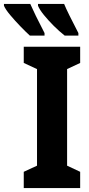

<svg xmlns="http://www.w3.org/2000/svg" viewBox="-93 -950 452 970"><path d="M312 0H27V-82L94 -113V-601L27 -632V-714H312V-632L246 -601V-113L312 -82ZM231 -930Q239 -910 258 -871.5Q277 -833 303 -783V-770H234Q206 -792 178.5 -819.5Q151 -847 129 -874Q107 -901 99 -921V-930ZM60 -930Q70 -907 88 -870Q106 -833 132 -783V-770H58Q37 -789 9.5 -817.5Q-18 -846 -41.5 -874Q-65 -902 -73 -921V-930Z"/></svg>

Font: Noto Sans ExtraCondensed ExtraBold
Style: Regular
Weight: 800
Width: 2
Designer: Monotype Design Team
Foundry: Monotype Imaging Inc.
Version: Version 2.013; ttfautohint (v1.8.4.7-5d5b)